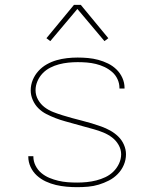

<svg xmlns="http://www.w3.org/2000/svg" viewBox="-20 -766 640 794"><path d="M299 8Q277 8 255 6Q233 4 211.5 -1Q190 -6 169.5 -15.5Q149 -25 132.5 -40Q116 -55 106.5 -75.5Q97 -96 97 -118V-120H118V-118Q118 -99 127 -81Q136 -63 151 -50.5Q166 -38 184 -30.5Q202 -23 221 -18.5Q240 -14 259.5 -12.5Q279 -11 299 -11Q319 -11 339 -13Q359 -15 378.5 -20Q398 -25 416 -33.5Q434 -42 448.5 -56Q463 -70 472 -89Q481 -108 481 -128Q481 -148 470.5 -166.5Q460 -185 443.5 -197.5Q427 -210 407.5 -218Q388 -226 368 -231.5Q348 -237 328 -242.5Q308 -248 288.5 -253.5Q269 -259 249 -264.5Q229 -270 209.5 -277.5Q190 -285 171.5 -294.5Q153 -304 138.5 -318.5Q124 -333 115.5 -352.5Q107 -372 107 -392Q107 -415 115.5 -435.5Q124 -456 139 -472.5Q154 -489 173.5 -500Q193 -511 214 -517Q235 -523 257 -525.5Q279 -528 301 -528Q323 -528 344.5 -526Q366 -524 386.5 -518.5Q407 -513 426.5 -503.5Q446 -494 461.5 -479Q477 -464 486 -444Q495 -424 495 -403V-400H474V-402Q474 -421 466 -438.5Q458 -456 443.5 -468.5Q429 -481 412 -489Q395 -497 376.5 -501.5Q358 -506 339 -507.5Q320 -509 301 -509Q282 -509 262.5 -507Q243 -505 224 -500Q205 -495 187.5 -486Q170 -477 156.5 -463Q143 -449 135 -430.5Q127 -412 127 -393Q127 -372 137.5 -353.5Q148 -335 164.5 -322.5Q181 -310 200.5 -302.5Q220 -295 239.5 -289Q259 -283 279 -277.5Q299 -272 319 -267Q339 -262 359 -256Q379 -250 398.5 -243Q418 -236 436 -226Q454 -216 469 -201.5Q484 -187 492.5 -167.5Q501 -148 501 -128Q501 -105 492 -84Q483 -63 467 -46.5Q451 -30 430.5 -19.5Q410 -9 388.5 -2.5Q367 4 344.5 6Q322 8 299 8ZM188 -596 172 -608 286 -746H314L428 -608L412 -596L300 -729Z"/></svg>

Font: Iosevka Thin Extended
Style: Regular
Weight: 100
Width: 7
Monospace: yes
Designer: Belleve Invis
Foundry: Belleve Invis
Version: Version 32.5.0; ttfautohint (v1.8.4)